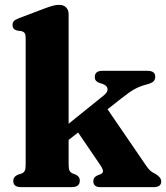

<svg xmlns="http://www.w3.org/2000/svg" viewBox="-20 -769 682 789"><path d="M66.5 0Q34.5 0 34.5 -25.5Q34.5 -43 54.5 -51.5L70 -56.5Q78 -60 81.8 -67.5Q85.5 -75 85.5 -93V-612Q85.5 -626.5 81.5 -632.5Q77.5 -638.5 68.5 -641L50 -643.5Q31.5 -648.5 31.5 -666Q31.5 -676.5 37.2 -682.5Q43 -688.5 58.5 -694.5L160 -733Q182.5 -741.5 196.2 -745.2Q210 -749 223 -749Q242 -749 252 -738.2Q262 -727.5 262 -710.5V-260.5L406.5 -377Q423.5 -390.5 422 -403.8Q420.5 -417 402 -424L386.5 -429Q369.5 -435.5 369.5 -452.5Q369.5 -478 401 -478H586Q618 -478 618 -453.5Q618 -442.5 611 -435Q604 -427.5 581.5 -421.5Q555.5 -415 534 -403.2Q512.5 -391.5 480.5 -366L422 -320L581 -87.5Q591 -73 598.8 -66.5Q606.5 -60 619.5 -54Q642.5 -40 642.5 -23.5Q642.5 0 611.5 0H392Q363.5 0 363.5 -25Q363.5 -40 379 -47.5L391.5 -52.5Q402.5 -56.5 403.2 -64.8Q404 -73 391.5 -91.5L301 -224.5L262 -194V-93.5Q262 -75 265.8 -67.8Q269.5 -60.5 278 -56.5L292 -51Q308 -43 308 -27Q308 0 274.5 0Z"/></svg>

Font: Fraunces 9pt
Style: Bold
Weight: 700
Version: Version 1.000;[b76b70a41]